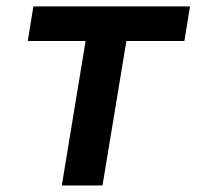

<svg xmlns="http://www.w3.org/2000/svg" viewBox="-20 -565 599 585"><path d="M64.6 -440 81.7 -545.5H558.9L541.9 -440H365.1L292.3 0H168.3L240.8 -440Z"/></svg>

Font: Inter P Semi Bold
Style: Italic
Weight: 600
Italic angle: 9.39999°
Designer: Rasmus Andersson
Foundry: rsms
Version: Version 3.018;git-588b23468